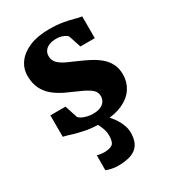

<svg xmlns="http://www.w3.org/2000/svg" viewBox="-198 -673 927 1034"><g transform="rotate(-30 266.0 -156.0)"><path d="M263.5 11Q211 11 168.8 2.8Q126.5 -5.5 96 -15.2Q65.5 -25 47 -29V-162H141L166.5 -83.5Q171 -76.5 184.5 -69.5Q198 -62.5 215.8 -58.2Q233.5 -54 251 -54Q279.5 -54 298 -62.2Q316.5 -70.5 325.5 -84.8Q334.5 -99 334.5 -116.5Q334.5 -143 313.2 -160Q292 -177 256.8 -192.5Q221.5 -208 177.5 -228Q136.5 -247 107.2 -271.5Q78 -296 62.2 -329.2Q46.5 -362.5 46.5 -407Q46.5 -453 73.2 -489.2Q100 -525.5 150.5 -546.5Q201 -567.5 271.5 -567.5Q323 -567.5 359.2 -560.8Q395.5 -554 420.2 -547Q445 -540 462 -538V-402.5H372.5L347.5 -478.5Q344 -484.5 334.2 -490.2Q324.5 -496 310.8 -500Q297 -504 279.5 -504Q254.5 -504 236 -496.5Q217.5 -489 207.8 -475.2Q198 -461.5 198 -443Q198 -416 215.8 -398.2Q233.5 -380.5 262.5 -367.2Q291.5 -354 324 -340Q355.5 -326.5 386.2 -310.5Q417 -294.5 441.8 -273.8Q466.5 -253 481.2 -224.8Q496 -196.5 496 -157.5Q496 -112 471.8 -73.8Q447.5 -35.5 396 -12.2Q344.5 11 263.5 11ZM226.5 256Q209.5 256 189 251.8Q168.5 247.5 155.5 242L156 149.5Q166.5 152.5 179 154Q191.5 155.5 197.5 155.5Q231.5 155.5 249.2 144.2Q267 133 267 87.5Q267 69.5 261 51.2Q255 33 247.5 18.5Q240 4 234.5 -3L285.5 -6.5L306 -3Q317 6.5 334 28.5Q351 50.5 364.2 80.5Q377.5 110.5 375.5 144.5Q373.5 187 355.2 211.2Q337 235.5 304.8 245.8Q272.5 256 226.5 256Z"/></g></svg>

Font: Merriweather 20pt Black
Style: Regular
Weight: 900
Version: Version 2.100